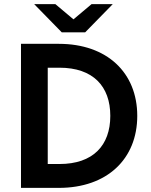

<svg xmlns="http://www.w3.org/2000/svg" viewBox="-20 -913 733 933"><path d="M82 0H266C500 0 647 -140 647 -350C647 -560 500 -700 266 -700H82ZM269 -116H212V-584H269C432 -584 516 -494 516 -350C516 -206 432 -116 269 -116ZM280 -756H394L528 -893H425L337 -819L249 -893H146Z"/></svg>

Font: Chess Sans SemiBold
Style: Regular
Weight: 600
Designer: Wolf Bōese
Foundry: Wolf Bōese
Version: Version 7.223;Glyphs 3.3 (3306)